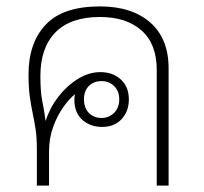

<svg xmlns="http://www.w3.org/2000/svg" viewBox="-20 -579 635 599"><path d="M292 -559Q391 -559 448.5 -509Q506 -459 506 -366V0H469V-361Q469 -442 421.5 -484Q374 -526 292 -526Q200 -526 153 -478Q106 -430 106 -342Q106 -292 112 -263Q118 -234 122 -203H123Q135 -242 161.5 -276.5Q188 -311 222.5 -332.5Q257 -354 293 -354Q332 -354 357 -331Q382 -308 382 -269Q382 -232 359.5 -207.5Q337 -183 298 -183Q262 -183 237 -205Q212 -227 212 -268Q212 -277 214 -285Q197 -272 178 -245.5Q159 -219 146 -183.5Q133 -148 133 -106V0H95V-113Q95 -150 91 -176Q87 -202 82 -225.5Q77 -249 73 -277.5Q69 -306 69 -347Q69 -445 122.5 -502Q176 -559 292 -559ZM297 -326Q273 -326 257.5 -311Q242 -296 242 -269Q242 -242 257.5 -226.5Q273 -211 297 -211Q320 -211 336 -227Q352 -243 352 -269Q352 -295 336 -310.5Q320 -326 297 -326Z"/></svg>

Font: Noto Sans Thai Looped ExtLight
Style: Regular
Weight: 200
Designer: Sasikarn Vongin, Ben Mitchell
Foundry: The Fontpad Ltd
Version: Version 1.00